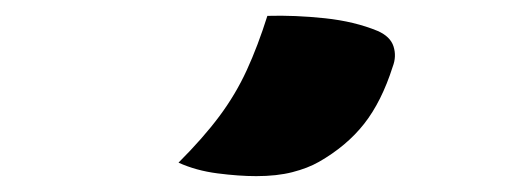

<svg xmlns="http://www.w3.org/2000/svg" viewBox="-20 -833 640 242"><path d="M317 -813Q352 -814 389.5 -810Q427 -806 456 -794Q472 -787 476 -774.5Q480 -762 475 -749Q461 -705 439 -677Q417 -649 382 -629Q368 -621 348.5 -616Q329 -611 303 -611Q281 -611 254 -614.5Q227 -618 205 -628Q236 -659 256.5 -686.5Q277 -714 291 -744.5Q305 -775 317 -813Z"/></svg>

Font: Recursive Mn Csl St Blk
Style: Regular
Weight: 900
Monospace: yes
Version: Version 1.079;hotconv 1.0.112;makeotfexe 2.5.65598; ttfautoh